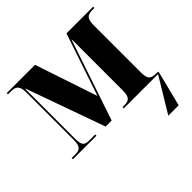

<svg xmlns="http://www.w3.org/2000/svg" viewBox="-185 -713 1100 1100"><g transform="rotate(-45 364.5 -163.0)"><path d="M15 0H206V-10H158C118 -10 107 -22 107 -79V-479H109L280 0H329L494 -489H496V-78C496 -22 479 -10 442 -10H427V0H705L578 210H662L715 0V-10H702C656 -10 642 -22 642 -79V-457C642 -514 659 -526 702 -526H715V-536H499L371 -157L244 -536H15V-526H39C76 -526 97 -515 97 -460V-76C97 -21 79 -10 48 -10H15Z"/></g></svg>

Font: Noto Serif Display Condensed ExtraBold
Style: Regular
Weight: 800
Width: 3
Designer: Monotype Design Team
Foundry: Monotype Imaging Inc.
Version: Version 2.009